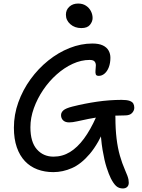

<svg xmlns="http://www.w3.org/2000/svg" viewBox="-20 -951 795 1072"><path d="M666.2 101.2Q643.2 101.2 628.2 87.3Q613.2 73.4 598.4 44Q588 23.2 575.4 -15.3Q562.8 -53.8 552.7 -113.9Q542.6 -174 539.6 -258.4L572.6 -252Q529.8 -148.8 481.4 -91.9Q433 -35 381.7 -12.5Q330.4 10 277.6 10Q229.6 10 189.1 -5.1Q148.6 -20.2 119.3 -51.1Q90 -82 73.8 -128.7Q57.6 -175.4 57.6 -237.8Q57.6 -310.8 82.4 -379.8Q107.2 -448.8 150.3 -508.3Q193.4 -567.8 249.3 -612.8Q305.2 -657.8 368.5 -682.9Q431.8 -708 495.6 -708Q532 -708 554 -697.5Q576 -687 586.2 -668.9Q596.4 -650.8 596.4 -628.8Q596.4 -598.8 587.7 -576Q579 -553.2 564.1 -540.3Q549.2 -527.4 531.4 -527.4Q517.4 -527.4 514.6 -536.5Q511.8 -545.6 513.3 -558.8Q514.8 -572 515.2 -585.1Q515.6 -598.2 508.4 -607.3Q501.2 -616.4 480.4 -616.4Q433.4 -616.4 386.2 -594.8Q339 -573.2 296.4 -535.3Q253.8 -497.4 221.1 -449Q188.4 -400.6 169.1 -347Q149.8 -293.4 149.8 -240.4Q149.8 -158.2 185.8 -117.3Q221.8 -76.4 278.6 -76.4Q328.8 -76.4 370.7 -102.1Q412.6 -127.8 448.8 -176.9Q485 -226 516.6 -297Q529.4 -323 545.2 -332.9Q561 -342.8 587 -342.8Q605.2 -342.8 614.8 -330.5Q624.4 -318.2 624.4 -295.4Q624.4 -230.8 630.8 -177.7Q637.2 -124.6 649.5 -81.7Q661.8 -38.8 677.8 -2.4Q686.4 16.8 691.1 29.9Q695.8 43 697.4 51.7Q699 60.4 699 69.2Q699 84.2 690 92.7Q681 101.2 666.2 101.2ZM366 -267.6Q344.4 -267.6 332.6 -278.9Q320.8 -290.2 320.8 -308.2Q320.8 -323 333.9 -334.8Q347 -346.6 384.4 -356Q453 -373.2 521.5 -383.2Q590 -393.2 658.6 -393.4Q688.4 -393.4 703.7 -387.9Q719 -382.4 724.4 -372.6Q729.8 -362.8 729.8 -349.4Q729.8 -333.8 717.4 -320.2Q705 -306.6 677.4 -306.6Q611.6 -306.6 561.5 -300.6Q511.4 -294.6 474.3 -287.1Q437.2 -279.6 410.9 -273.6Q384.6 -267.6 366 -267.6ZM434.2 -794.2Q397.4 -794.2 372.7 -815.9Q348 -837.6 348 -868.8Q348 -896.2 367.3 -913.7Q386.6 -931.2 416.2 -931.2Q441.8 -931.2 460 -919.2Q478.2 -907.2 487.6 -888.6Q497 -870 497 -850.2Q497 -831 482.5 -812.6Q468 -794.2 434.2 -794.2Z"/></svg>

Font: Shantell Sans Light
Style: Regular
Weight: 300
Designer: Stephen Nixon, Anya Danilova, Shantell Martin
Foundry: Arrow Type
Version: Version 1.011;[c5ecc13dd]